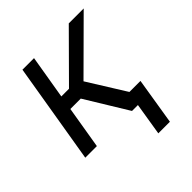

<svg xmlns="http://www.w3.org/2000/svg" viewBox="-198 -675 982 982"><g transform="rotate(-45 293.5 -184.0)"><path d="M31.2 0 122.2 -545.5H206L166.2 -308.2H221.6L457.4 -545.5H565.3L301.1 -282.7L477.3 0H369.3L228.7 -230.1H153.4L115.1 0ZM508.5 -78.1 467.3 176.1H383.5L424.7 -78.1Z"/></g></svg>

Font: Inter UI
Style: Italic
Weight: 400
Italic angle: -9.39999°
Designer: Rasmus Andersson
Foundry: rsms
Version: 3.2;8d6f07862